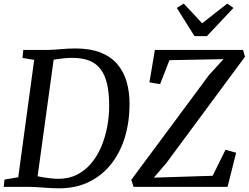

<svg xmlns="http://www.w3.org/2000/svg" viewBox="-24 -1014 1350 1042"><path d="M102.5 -743H235.5Q272.5 -744 310.2 -747.5Q348 -751 385.5 -751Q465 -751 520.8 -729.2Q576.5 -707.5 611.5 -667.2Q646.5 -627 662.8 -571.8Q679 -516.5 679 -450Q679 -352 653.5 -268.5Q628 -185 578.8 -123Q529.5 -61 458.5 -26.5Q387.5 8 297 8Q274 8 252.2 6.8Q230.5 5.5 209.5 4Q188.5 2.5 168.8 1.2Q149 0 129 0H-4L0.5 -39.5L75 -52L161.5 -689L98 -699.5ZM175 -20.5 161.5 -63Q174 -58 197.8 -53.8Q221.5 -49.5 247.8 -46.5Q274 -43.5 293 -43.5Q350 -43.5 394.8 -66.5Q439.5 -89.5 472.2 -129Q505 -168.5 526.2 -219.5Q547.5 -270.5 558 -327Q568.5 -383.5 568.5 -440Q568.5 -509.5 557 -558.8Q545.5 -608 521.5 -639.2Q497.5 -670.5 459.8 -685.2Q422 -700 368.5 -700Q346.5 -700 324 -697.8Q301.5 -695.5 282.8 -692.5Q264 -689.5 253 -686.5L271.5 -722ZM701 0 688.5 -38 1110.5 -607 1189 -693 895.5 -687.5 845 -557.5 787 -567 816.5 -743H1295L1305.5 -706L878 -128L811 -50L1130 -60L1200 -201.5L1257.5 -185L1211 0ZM1031.5 -818 935.5 -971 973 -994.5Q998.5 -968 1023.5 -941.2Q1048.5 -914.5 1073 -887.5Q1107 -914.5 1141.2 -941.2Q1175.5 -968 1209.5 -994.5L1243 -971L1099 -818Z"/></svg>

Font: Merriweather 20pt
Style: Italic
Weight: 400
Italic angle: -7.8°
Version: Version 2.101